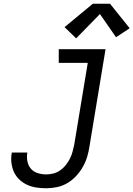

<svg xmlns="http://www.w3.org/2000/svg" viewBox="-20 -998 713 1026"><path d="M227 8Q200 8 174 4Q148 0 125 -10.5Q102 -21 83.5 -38.5Q65 -56 54.5 -79Q44 -102 41 -128.5Q38 -155 43 -182Q43 -182 43 -182.5Q43 -183 43 -183H126Q126 -183 126 -182.5Q126 -182 126 -182Q122 -159 126.5 -136Q131 -113 145 -96.5Q159 -80 181.5 -73Q204 -66 227 -66Q246 -66 265.5 -71Q285 -76 302 -88Q319 -100 332 -116.5Q345 -133 354 -151Q363 -169 368 -188.5Q373 -208 377 -227L449 -662H294V-735H544L458 -215Q454 -187 445.5 -159Q437 -131 422 -105Q407 -79 386 -56.5Q365 -34 339 -19Q313 -4 284 2Q255 8 227 8ZM387 -793 325 -853 476 -978H568L673 -847L600 -799L514 -923Z"/></svg>

Font: Iosevka Slab Extended Oblique
Style: Regular
Weight: 400
Width: 7
Italic angle: -9°
Monospace: yes
Designer: Belleve Invis
Foundry: Belleve Invis
Version: Version 11.1.0; ttfautohint (v1.8.3)